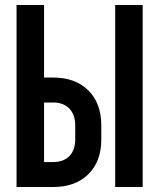

<svg xmlns="http://www.w3.org/2000/svg" viewBox="-20 -750 639 770"><path d="M46.4 0V-730H156.7V-439H193.4Q282.2 -439 334.2 -387.5Q386.2 -335.9 386.2 -247.1V-189.9Q386.2 -103 334.5 -51.5Q282.7 0 193.4 0ZM441.9 0V-730H552.2V0ZM156.7 -100.1H193.4Q234.4 -100.1 258.1 -124Q281.7 -147.9 281.7 -190.9V-247.1Q281.7 -290 258.1 -314.5Q234.4 -338.9 193.4 -338.9H156.7Z"/></svg>

Font: UDEV Gothic 35
Style: Bold
Weight: 700
Version: v2.1.0; ttfautohint (v1.8.4.7-5d5b-dirty) -l 6 -r 45 -G 200 